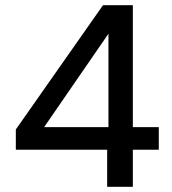

<svg xmlns="http://www.w3.org/2000/svg" viewBox="-20 -720 664 740"><path d="M393 0V-143H41V-221L377 -700H492V-230H592V-143H492V0ZM150 -230H398V-590Z"/></svg>

Font: DM Sans 12pt Medium
Style: Regular
Weight: 500
Version: Version 4.004;gftools[0.9.30]